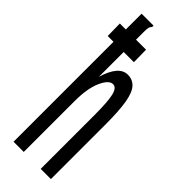

<svg xmlns="http://www.w3.org/2000/svg" viewBox="-228 -685 705 705"><g transform="rotate(45 124.0 -332.5)"><path d="M29 -665H91V-658Q85 -652 83.5 -645Q82 -638 82 -621V-390Q106 -471 152 -471Q177 -471 193 -453.5Q209 -436 216 -395Q223 -354 223 -281V0H170V-279Q170 -348 163 -378Q156 -408 138 -408Q117 -408 99.5 -369Q82 -330 82 -263V0H29ZM-1 -519 -2 -583H134L135 -519Z"/></g></svg>

Font: Inconsolata UltraCondensed Medium
Style: Regular
Weight: 500
Width: 1
Monospace: yes
Designer: Raph Levien, Cyreal, Brenton Simpson
Foundry: Raph Levien, Cyreal, Google
Version: Version 3.001; ttfautohint (v1.8.2.53-6de2)